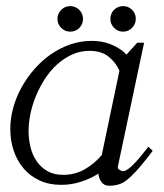

<svg xmlns="http://www.w3.org/2000/svg" viewBox="-20 -591 529 620"><path d="M365.7 -362.8Q353 -390.6 329.8 -408.7Q306.6 -426.8 269 -426.8Q238.8 -426.8 212.6 -414.8Q186.5 -402.8 164.6 -383.1Q142.6 -363.3 125.5 -336.9Q108.4 -310.5 96.4 -282Q84.5 -253.4 78.4 -223.9Q72.3 -194.3 72.3 -168Q72.3 -141.6 78.4 -116.2Q84.5 -90.8 98.1 -70.8Q111.8 -50.8 132.8 -38.6Q153.8 -26.4 184.1 -26.4Q221.7 -26.4 252.9 -43.9Q284.2 -61.5 308.6 -90.3ZM473.1 -104Q407.7 -16.6 375 0Q356.4 8.8 333 8.8Q315.9 8.8 307.4 -3.4Q298.8 -15.6 297.9 -30.3Q270.5 -13.2 240.2 -3.7Q210 5.9 177.2 5.9Q138.2 5.9 107.7 -8.3Q77.1 -22.5 56.2 -47.1Q35.2 -71.8 24.2 -104.5Q13.2 -137.2 13.2 -174.3Q13.2 -208.5 22.7 -242.9Q32.2 -277.3 49.6 -308.8Q66.9 -340.3 91.1 -367.9Q115.2 -395.5 144.5 -415.8Q173.8 -436 207 -447.5Q240.2 -459 275.9 -459Q307.1 -459 332.8 -449.7Q358.4 -440.4 378.4 -424.3L388.2 -414.6L423.3 -453.1H445.3L360.8 -54.2Q359.4 -48.8 362.8 -44.9Q366.2 -41 373 -39.1Q376 -38.1 377 -38.1Q395.5 -38.1 438 -90.8L459 -117.2ZM336.4 -530.3Q336.4 -547.4 348.4 -559.3Q360.4 -571.3 377.4 -571.3Q394.5 -571.3 406.5 -559.3Q418.5 -547.4 418.5 -530.3Q418.5 -513.2 406.5 -501Q394.5 -488.8 377.4 -488.8Q360.4 -488.8 348.4 -501Q336.4 -513.2 336.4 -530.3ZM165.5 -530.3Q165.5 -546.9 177.7 -559.1Q189.9 -571.3 206.5 -571.3Q223.6 -571.3 235.8 -559.3Q248 -547.4 248 -530.3Q248 -512.7 236.1 -500.7Q224.1 -488.8 206.5 -488.8Q189.5 -488.8 177.5 -501Q165.5 -513.2 165.5 -530.3Z"/></svg>

Font: Atsinvsda
Style: Italic
Weight: 400
Italic angle: -12°
Designer: Al Webster
Foundry: Al Webster and Michael Everson
Version: Version 2.000